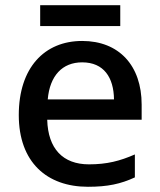

<svg xmlns="http://www.w3.org/2000/svg" viewBox="-20 -757 612 736"><path d="M441 -737H134V-657H441ZM295 -600C150 -600 52 -497 52 -316C52 -135 160 -41 317 -41C393 -41 443 -52 497 -77V-165C440 -140 390 -127 321 -127C221 -127 164 -187 161 -298H523V-356C523 -506 436 -600 295 -600ZM295 -518C378 -518 416 -460 417 -376H163C171 -467 219 -518 295 -518Z"/></svg>

Font: Noto Sans Tamil UI Medium
Style: Regular
Weight: 500
Designer: Jelle Bosma - Monotype Design Team
Foundry: Monotype Imaging Inc.
Version: Version 2.004